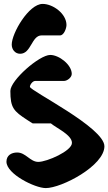

<svg xmlns="http://www.w3.org/2000/svg" viewBox="-20 -901 554 982"><path d="M40 -673C40 -648 57 -626 83 -626C140 -626 141 -720 193 -720H287C308 -720 320 -758 320 -773C320 -831 251 -881 198 -881C127 -881 40 -731 40 -673ZM13 -74C13 -11 159 61 214 61C295 61 514 -53 514 -153C514 -249 133 -437 133 -457C133 -468 147 -487 160 -487H307C324 -487 347 -505 347 -523C347 -570 282 -620 237 -620C181 -620 33 -490 33 -436C33 -350 49 -333 120 -287C128 -282 146 -270 147 -270H240C270 -245 348 -211 348 -170C348 -129 220 -73 176 -73C134 -73 112 -121 68 -121C38 -121 13 -106 13 -74Z"/></svg>

Font: Charger
Style: Overspray
Weight: 400
Designer: Jasper
Foundry: Cannot Into Space Fonts
Version: Version 0.980